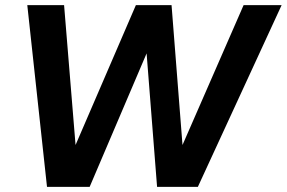

<svg xmlns="http://www.w3.org/2000/svg" viewBox="-20 -732 1123 752"><path d="M754.9 0H595.2L554.2 -522.9L331.1 0H164.1L86.9 -711.9H231L275.9 -164.1L512.2 -711.9H651.9L694.8 -164.1L934.1 -711.9H1083Z"/></svg>

Font: Creato Display
Style: Bold Italic
Weight: 700
Italic angle: -10°
Version: Version 1.000